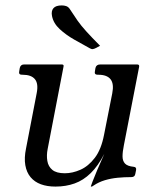

<svg xmlns="http://www.w3.org/2000/svg" viewBox="-20 -678 579 709"><path d="M184.8 11Q154.2 11 131 2.5Q107.8 -6 93 -23.6Q78.2 -41.2 73.5 -68Q68.8 -94.8 76.2 -130.2L115.5 -334Q122.5 -369 109 -385.5Q95.5 -402 63.5 -402H61Q48 -402 51 -415L53 -427Q56 -440 69 -440H208.2Q216.8 -440 214.5 -431.5L156.2 -129Q151.2 -104.5 154.8 -83.8Q158.2 -63 173.4 -50.6Q188.5 -38.2 219.5 -38.2Q247.5 -38.2 276.9 -51.1Q306.2 -64 330 -95Q353.8 -126 364.2 -180.2L394.5 -333.2Q401.5 -368.2 388.4 -385.1Q375.2 -402 343.2 -402H340.8Q327.5 -402 330.5 -415L332.5 -427Q335.5 -440 350.2 -440H486.5Q495.2 -440 493.8 -431.5L437.5 -142Q432.5 -117.5 432.5 -100.6Q432.5 -83.8 441.6 -74Q450.8 -64.2 474 -62Q484.5 -61 482.5 -50L479.5 -35.2Q477.5 -24 464.8 -24Q439 -24 414.4 -21.6Q389.8 -19.2 367.2 -12.5Q344.8 -5.8 325.8 7Q320.8 11 318 11H316.8Q314.8 11 315.5 9.8Q315.8 8.5 321.6 -7.2Q327.5 -23 338.8 -49.6Q350 -76.2 365.2 -110Q342.2 -65.2 315.1 -38.8Q288 -12.2 255.6 -0.6Q223.2 11 184.8 11ZM349.5 -509 335.2 -501.2Q326.5 -496.8 322.8 -496.8Q320.2 -496 317.4 -497.2Q314.5 -498.5 312 -499.5Q284.2 -514.5 253.9 -531.9Q223.5 -549.2 200.4 -570.6Q177.2 -592 172 -619Q168.5 -637.5 177.4 -647.8Q186.2 -658 208.2 -658Q216.5 -658 224 -655.6Q231.5 -653.2 236.8 -646Q253 -621 266.1 -602.2Q279.2 -583.5 298.4 -562.4Q317.5 -541.2 349.5 -509Z"/></svg>

Font: Young Serif Light
Style: Italic
Weight: 300
Italic angle: -10.979°
Designer: Bastien Sozeau
Foundry: NBR — Bastien Sozeau
Version: Version 5.001